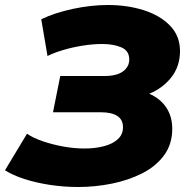

<svg xmlns="http://www.w3.org/2000/svg" viewBox="-70 -734 753 768"><path d="M242 14Q185 14 129.5 5.5Q74 -3 27.5 -18Q-19 -33 -50 -53L38 -199Q63 -182 101 -169Q139 -156 182.5 -148Q226 -140 268 -140Q310 -140 345 -149Q380 -158 401 -177Q422 -196 422 -225Q422 -285 332 -285H142L171 -430H348Q397 -430 422 -448.5Q447 -467 447 -496Q447 -531 415.5 -544.5Q384 -558 339 -558Q302 -558 261 -551.5Q220 -545 183 -534Q146 -523 120 -510L95 -657Q149 -683 221.5 -698.5Q294 -714 362 -714Q440 -714 505.5 -693Q571 -672 610.5 -631Q650 -590 650 -530Q650 -469 615.5 -425Q581 -381 527 -359Q571 -340 595 -304Q619 -268 619 -219Q619 -157 586 -112.5Q553 -68 498.5 -40.5Q444 -13 377.5 0.5Q311 14 242 14Z"/></svg>

Font: Montserrat ExtraBold
Style: Italic
Weight: 800
Italic angle: -11.3°
Designer: Julieta Ulanovsky
Foundry: Julieta Ulanovsky
Version: Version 9.000; ttfautohint (v1.8.4.7-5d5b)